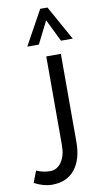

<svg xmlns="http://www.w3.org/2000/svg" viewBox="-147 -805 579 1093"><g transform="rotate(-10 142.5 -259.0)"><path d="M155.8 28.8V-484.9H240.2V23.9Q240.2 125 194.3 182.6Q148.4 240.2 62 240.2Q14.2 240.2 -40 211.9L-14.2 145Q24.9 162.1 64.9 162.1Q105 162.1 130.4 125.5Q155.8 88.9 155.8 28.8ZM59.1 -558.6 168.9 -757.8H210.9L321.8 -558.6H253.9L190.9 -687.5L126 -558.6Z"/></g></svg>

Font: DroidArabicKufi
Style: Regular
Weight: 400
Designer: Pascal Zoghbi
Foundry: Ascender Corporation
Version: Version 1.00